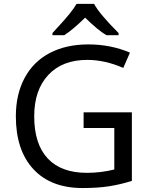

<svg xmlns="http://www.w3.org/2000/svg" viewBox="-20 -951 768 981"><path d="M407.2 -377H653.8V-26.9Q597.2 -8.8 538.6 0.5Q480 9.8 402.8 9.8Q239.7 9.8 150.4 -86.9Q61 -183.6 61 -356.9Q61 -468.8 105.5 -552.2Q149.9 -635.7 233.6 -679.9Q317.4 -724.1 431.2 -724.1Q545.4 -724.1 644 -682.1L609.9 -604Q515.6 -645 425.8 -645Q298.3 -645 226.6 -567.9Q154.8 -490.7 154.8 -356.9Q154.8 -215.3 223.6 -141.6Q292.5 -67.9 423.8 -67.9Q495.6 -67.9 564 -85V-296.9H407.2ZM248 -782.2Q309.1 -847.7 334.2 -878.9Q359.4 -910.2 371.1 -931.2H460.9Q486.3 -881.8 585.9 -782.2V-771H523.9Q480 -796.9 415 -860.8Q351.1 -798.3 308.1 -771H248Z"/></svg>

Font: Noto Sans Southeast Asian
Style: Regular
Weight: 400
Designer: Monotype Design Team
Foundry: Monotype Imaging Inc.
Version: Version 1.06 uh; ttfautohint (v1.4.1)